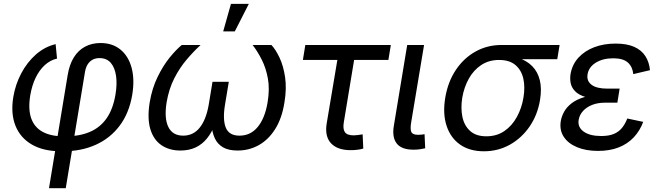

<svg xmlns="http://www.w3.org/2000/svg" viewBox="-20 -777 3443 1001"><path d="M235.4 204.1 333 -386.7Q341.8 -439.9 364.5 -477.1Q387.2 -514.2 422.9 -533.4Q458.5 -552.7 504.4 -552.7Q565.9 -552.7 607.7 -518.8Q649.4 -484.9 666 -424.1Q682.6 -363.3 669.4 -282.7Q653.3 -187.5 604 -121.8Q554.7 -56.2 479.2 -22.2Q403.8 11.7 309.1 11.7H297.9Q207 11.7 146.5 -23.2Q85.9 -58.1 60.5 -121.8Q35.2 -185.5 49.3 -271Q60.1 -336.4 90.6 -394.3Q121.1 -452.1 167 -492.7Q212.9 -533.2 270 -546.9L277.3 -471.7Q241.7 -463.4 213.4 -437.5Q185.1 -411.6 165.8 -371.6Q146.5 -331.5 137.7 -279.8Q126 -207.5 142.6 -160.4Q159.2 -113.3 202.1 -89.8Q245.1 -66.4 311 -66.4H322.3Q395 -66.4 448.7 -89.4Q502.4 -112.3 535.9 -160.4Q569.3 -208.5 582 -283.7Q591.3 -338.9 585 -381.8Q578.6 -424.8 557.4 -449.5Q536.1 -474.1 498.5 -474.1Q478 -474.1 462.4 -465.6Q446.8 -457 436.8 -440.9Q426.8 -424.8 422.9 -400.9L322.8 204.1Z M920.4 7.8Q862.8 7.8 821.8 -20Q780.8 -47.9 763.9 -103.5Q747.1 -159.2 760.3 -242.7Q772.9 -317.4 801.8 -376.2Q830.6 -435.1 864.7 -477.1Q898.9 -519 927.7 -542.5H1025.9Q989.7 -509.3 953.1 -466.3Q916.5 -423.3 888.4 -368.2Q860.4 -313 848.6 -243.2Q835.4 -160.2 857.7 -115Q879.9 -69.8 935.1 -69.8Q988.3 -69.8 1021.7 -112.1Q1055.2 -154.3 1068.4 -232.4L1087.9 -350.6H1172.9L1153.3 -232.4Q1140.1 -154.3 1157 -112.1Q1173.8 -69.8 1228.5 -69.8Q1286.6 -69.8 1324 -115.5Q1361.3 -161.1 1375 -242.7Q1386.7 -312.5 1376.7 -367.4Q1366.7 -422.4 1344.7 -465.8Q1322.8 -509.3 1296.9 -542.5H1395Q1417.5 -518.6 1437.5 -476.1Q1457.5 -433.6 1466.3 -374.8Q1475.1 -315.9 1462.9 -242.7Q1449.7 -159.2 1414.3 -103.5Q1378.9 -47.9 1328.6 -20Q1278.3 7.8 1218.8 7.8Q1170.9 7.8 1142.1 -9.3Q1113.3 -26.4 1099.6 -56.6Q1085.9 -86.9 1083 -126H1099.1Q1083.5 -85.4 1059.1 -55.2Q1034.7 -24.9 1000.2 -8.5Q965.8 7.8 920.4 7.8ZM1143.6 -613.3 1184.1 -756.8H1277.3L1204.1 -613.3Z M1808.6 5.9Q1739.3 5.9 1705.8 -30Q1672.4 -65.9 1683.1 -132.8L1738.8 -464.4H1559.1L1571.8 -542.5H2017.6L2004.9 -464.4H1826.2L1772.5 -139.6Q1766.6 -105 1778.1 -88.1Q1789.6 -71.3 1824.2 -71.3Q1833 -71.3 1846.2 -73Q1859.4 -74.7 1870.6 -76.7L1874 -2.4Q1860.8 1.5 1843.5 3.7Q1826.2 5.9 1808.6 5.9Z M2136.2 3.4Q2073.7 3.4 2048.6 -28.6Q2023.4 -60.5 2033.2 -120.6L2103 -542.5H2190.9L2124 -141.1Q2117.7 -104.5 2124.3 -89.4Q2130.9 -74.2 2159.2 -74.2Q2172.4 -74.2 2179.7 -75.2Q2187 -76.2 2193.4 -77.6L2196.8 -3.9Q2186.5 -1.5 2170.4 1Q2154.3 3.4 2136.2 3.4Z M2502.9 11.7Q2428.2 11.7 2378.4 -23.4Q2328.6 -58.6 2308.1 -121.6Q2287.6 -184.6 2301.3 -267.6Q2315.4 -351.1 2356.7 -412.6Q2397.9 -474.1 2459.2 -508.3Q2520.5 -542.5 2594.7 -542.5H2897.5L2885.3 -468.3H2651.9L2582 -464.4Q2528.3 -464.4 2488.5 -437.7Q2448.7 -411.1 2424.1 -366.7Q2399.4 -322.3 2390.1 -268.1Q2381.3 -214.4 2390.6 -168.5Q2399.9 -122.6 2430.7 -94.5Q2461.4 -66.4 2515.6 -66.4Q2569.8 -66.4 2609.9 -94Q2649.9 -121.6 2675 -167.7Q2700.2 -213.9 2709 -268.1Q2718.3 -323.2 2708.3 -367.4Q2698.2 -411.6 2667.2 -438Q2636.2 -464.4 2582 -464.4L2585.9 -488.8Q2640.6 -488.8 2683.8 -474.6Q2727.1 -460.4 2755.4 -431.4Q2783.7 -402.3 2794.4 -358.6Q2805.2 -314.9 2795.4 -255.4Q2782.7 -178.2 2741.5 -117.9Q2700.2 -57.6 2638.7 -22.9Q2577.1 11.7 2502.9 11.7Z M3097.7 9.8Q3034.7 9.8 2988 -9.8Q2941.4 -29.3 2918.7 -64.5Q2896 -99.6 2903.8 -146.5Q2907.7 -169.9 2920.9 -194.1Q2934.1 -218.3 2960 -238.5Q2985.8 -258.8 3027.8 -271.2Q3069.8 -283.7 3131.8 -283.7H3205.1L3198.7 -241.7H3134.8Q3096.2 -241.7 3066.9 -230Q3037.6 -218.3 3019.5 -198.2Q3001.5 -178.2 2997.1 -153.3Q2990.2 -114.7 3022.5 -91.3Q3054.7 -67.9 3114.3 -67.9Q3153.8 -67.9 3179.4 -78.4Q3205.1 -88.9 3221.9 -109.1Q3238.8 -129.4 3250.5 -159.2L3333.5 -141.6Q3315.9 -94.7 3283.7 -60.5Q3251.5 -26.4 3205.1 -8.3Q3158.7 9.8 3097.7 9.8ZM3128.9 -260.3Q3069.3 -260.3 3033 -271.2Q2996.6 -282.2 2978.3 -301.3Q2960 -320.3 2955.3 -343.5Q2950.7 -366.7 2954.6 -391.1Q2963.4 -441.4 2996.1 -476.8Q3028.8 -512.2 3078.6 -531Q3128.4 -549.8 3189.5 -549.8Q3248.5 -549.8 3286.6 -532.7Q3324.7 -515.6 3344.7 -484.4Q3364.7 -453.1 3368.7 -411.1L3281.7 -390.6Q3277.8 -429.2 3253.2 -451.2Q3228.5 -473.1 3176.8 -473.1Q3122.6 -473.1 3085.4 -449.7Q3048.3 -426.3 3043 -387.7Q3038.1 -354.5 3064.5 -334.7Q3090.8 -314.9 3147 -314.9H3210.4L3201.7 -260.3Z"/></svg>

Font: Inter 16pt
Style: Italic
Weight: 400
Italic angle: -9.3988°
Version: Version 4.001;git-66647c0bb